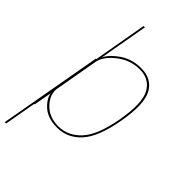

<svg xmlns="http://www.w3.org/2000/svg" viewBox="-335 -861 1138 1138"><g transform="rotate(45 234.0 -292.5)"><path d="M-38.5 200H-27L87.5 -447.5H77ZM2 0H12.5L30.5 -100L151.5 -785H140.5ZM203.5 4Q291.5 4 353.5 -64.8Q415.5 -133.5 444 -297Q473 -461 434.5 -529.8Q396 -598.5 307.5 -598.5Q223 -598.5 161 -550.2Q99 -502 91 -459L89 -432Q99 -487 163.5 -537.2Q228 -587.5 306.5 -587.5Q387.5 -587.5 424 -522Q460.5 -456.5 432.5 -297Q404.5 -138 344.2 -72.5Q284 -7 204 -7Q124.5 -7 78 -57.5Q31.5 -108 41 -163L33.5 -135.5Q26 -92.5 72.2 -44.2Q118.5 4 203.5 4Z"/></g></svg>

Font: Anybody UltraCondensed Thin Thin
Style: Italic
Weight: 250
Italic angle: -10°
Version: Version 1.111